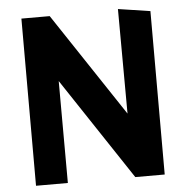

<svg xmlns="http://www.w3.org/2000/svg" viewBox="-53 -813 839 865"><g transform="rotate(-5 366.0 -380.5)"><path d="M524 0H657V-739L512 -761L514 -288L203 -756H75V0H219L218 -461Z"/></g></svg>

Font: All Genders v4
Style: Bold
Weight: 700
Designer: Rassam Alawdi
Foundry: Rassam Art
Version: Version 3.100;FEAKit 1.0